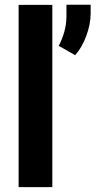

<svg xmlns="http://www.w3.org/2000/svg" viewBox="-20 -770 393 790"><path d="M195.3 0H56.6V-750H195.3ZM289.1 -543 221.7 -581.5Q252 -639.6 253.4 -698.7V-750.5H353V-713.4Q352.5 -668.9 334.7 -621.3Q316.9 -573.7 289.1 -543Z"/></svg>

Font: Roboto Condensed
Style: Bold
Weight: 700
Designer: Google
Version: Version 2.134; 2016